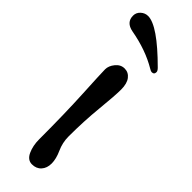

<svg xmlns="http://www.w3.org/2000/svg" viewBox="-231 -651 665 665"><g transform="rotate(45 101.5 -318.0)"><path d="M191 -525Q191 -513 179 -513Q175 -513 167 -518Q110 -552 32 -566Q-5 -573 -5 -606Q-5 -621 6.5 -631.5Q18 -642 33 -642Q80 -642 183 -539Q191 -531 191 -525ZM68 -73Q68 -199 63 -294Q58 -389 58 -406Q58 -423 71.5 -439.5Q85 -456 104 -456Q123 -456 135 -440.5Q147 -425 147 -395.5Q147 -366 140 -296.5Q133 -227 133 -152Q133 -122 145.5 -94.5Q158 -67 158 -44.5Q158 -22 145.5 -8Q133 6 111.5 6Q90 6 79 -18Q68 -42 68 -73Z"/></g></svg>

Font: Macondo
Style: Regular
Weight: 400
Version: Version 2.001